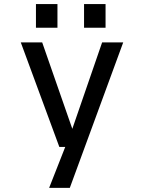

<svg xmlns="http://www.w3.org/2000/svg" viewBox="-20 -704 690 924"><path d="M216.5 200 294 3H265.5L80 -500H183L328 -84L471.5 -500H573L316 200ZM153 -684.5H256.5V-570.5H153ZM384.5 -684.5H488V-570.5H384.5Z"/></svg>

Font: Trispace
Style: Regular
Weight: 400
Designer: Tyler Finck
Foundry: Etcetera Type Company
Version: Version 1.210; ttfautohint (v1.8.3)